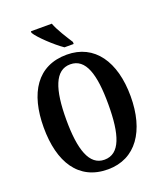

<svg xmlns="http://www.w3.org/2000/svg" viewBox="-167 -1039 981 1157"><g transform="rotate(-20 323.5 -460.5)"><path d="M328 -771H387V-784C363 -822 321 -886 305 -931H171V-921C191 -886 275 -807 328 -771ZM324 10C503 10 602 -137 602 -358C602 -580 503 -725 325 -725C136 -725 45 -580 45 -359C45 -137 136 10 324 10ZM324 -52C227 -52 189 -165 189 -358C189 -551 227 -663 325 -663C424 -663 459 -551 459 -358C459 -165 424 -52 324 -52Z"/></g></svg>

Font: Noto Serif Khmer ExtraCondensed
Style: Bold
Weight: 700
Width: 2
Designer: Danh Hong and the Monotype Design Team
Foundry: Monotype Imaging Inc.
Version: Version 2.004